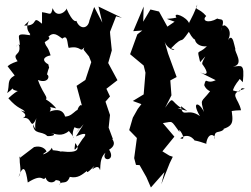

<svg xmlns="http://www.w3.org/2000/svg" viewBox="-20 -595 1109 850"><path d="M350 -45 316 9C348 -5 374 -11 345 21C305 82 308 77 313 38C332 62 332 85 251 75C253 88 272 75 215 70C191 103 235 110 209 59C202 81 144 102 186 76C182 64 162 48 131 56L64 107L74 85C55 117 84 159 62 188C84 129 94 151 103 213C173 168 167 212 182 191C190 221 225 216 229 197C185 209 269 190 242 225C250 200 274 229 289 188C325 196 343 178 366 161C366 161 356 184 398 139C373 176 405 131 419 149C431 181 412 110 447 81C424 123 498 120 462 66C471 55 468 34 453 73C513 45 465 13 480 21L461 -30L467 -86L447 -145L467 -168L451 -202L500 -240L459 -316L475 -372L468 -440L467 -454L494 -523L520 -516L416 -566L433 -495L397 -564L376 -505C370 -465 332 -464 318 -503C318 -503 305 -487 273 -560C284 -555 233 -504 213 -559C205 -521 203 -537 166 -541V-490C116 -532 156 -478 87 -482C139 -529 74 -486 115 -443C108 -449 114 -439 114 -439C36 -451 73 -434 68 -376C89 -424 23 -370 64 -398C77 -345 29 -364 58 -324C-4 -303 21 -293 11 -305L45 -261C7 -239 25 -220 12 -183C64 -222 9 -200 59 -192C55 -191 41 -182 17 -160C61 -110 76 -118 91 -100C39 -117 120 -91 81 -72C125 -83 111 -10 142 -72C127 -36 147 -1 126 -45C129 3 164 -17 188 6C188 11 245 4 205 -6C227 -2 253 12 285 -15C331 37 285 19 310 -32C340 -14 348 -50 316 -6ZM350 -375 374 -345 384 -320 358 -241 319 -215 343 -126C336 -145 302 -88 340 -82C325 -143 312 -79 268 -79C268 -79 261 -124 200 -101C216 -123 180 -125 229 -115C211 -139 155 -184 159 -143C211 -160 175 -163 148 -241C201 -220 206 -274 176 -266L185 -251C199 -319 200 -278 194 -310C166 -325 169 -343 204 -350C190 -396 186 -381 178 -408C179 -411 210 -424 194 -432C216 -456 234 -440 256 -424C281 -445 277 -402 284 -383C342 -395 332 -359 353 -385Z M721 -477 684 -544 646 -553 614 -499 616 -566 570 -457 610 -460 588 -443 556 -355 616 -305C619 -294 621 -284 624 -273L616 -177L568 -148L606 -134L590 -113L568 -74L552 -19L586 16L574 105L582 135L598 136L628 189L648 235L708 167L694 221L731 128L745 99L730 94L699 75L752 10L701 -50C749 -57 734 -65 775 -10C763 -44 815 34 778 17C825 -16 849 42 843 27C882 35 900 47 893 39C903 -19 939 7 928 20C931 -23 945 -3 969 -20C982 -63 966 -49 947 -18C1019 -36 1013 -52 1003 -123C992 -87 978 -106 1047 -107C1037 -161 986 -180 1064 -202C1032 -214 1064 -177 1011 -195C1030 -251 1073 -247 1012 -277L1055 -231C1064 -319 1048 -302 1011 -300C1065 -309 1015 -369 1022 -378C1016 -398 1012 -439 995 -425C973 -396 1024 -453 975 -483C951 -475 974 -498 957 -455C981 -523 957 -504 942 -513C901 -489 871 -504 893 -524C860 -563 836 -549 854 -575C825 -499 814 -498 818 -490C808 -521 742 -546 761 -517C718 -507 699 -519 753 -499ZM809 -104C757 -119 758 -113 784 -116C731 -148 752 -175 711 -118L739 -173L734 -239L762 -254L724 -358L709 -410C725 -367 777 -369 737 -381C802 -448 769 -387 816 -454C846 -398 855 -423 860 -435C828 -435 843 -385 896 -390C854 -349 851 -385 866 -320C917 -377 863 -317 878 -308C903 -273 901 -258 865 -275L935 -240C890 -219 894 -259 884 -218C882 -227 885 -202 910 -191C870 -139 866 -160 883 -99C864 -143 825 -150 865 -81C810 -121 788 -68 781 -125Z"/></svg>

Font: Asimov Aggro
Style: Condensed
Weight: 500
Designer: Google
Version: Version 2.000980; 2014